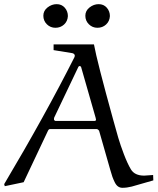

<svg xmlns="http://www.w3.org/2000/svg" viewBox="-65 -894 758 924"><path d="M463.9 -816.4Q462.4 -791.5 445.3 -775.9Q428.2 -760.3 403.8 -760.3Q379.9 -760.3 362.8 -777.1Q345.7 -793.9 345.7 -818.4Q345.7 -842.3 366 -858.2Q386.2 -874 409.7 -874Q434.1 -874 449 -856.9Q463.9 -839.8 463.9 -816.4ZM261.7 -816.4Q260.3 -791.5 243.2 -775.9Q226.1 -760.3 201.7 -760.3Q177.7 -760.3 160.6 -777.1Q143.6 -793.9 143.6 -818.4Q143.6 -842.3 163.8 -858.2Q184.1 -874 207.5 -874Q231.9 -874 246.8 -856.9Q261.7 -839.8 261.7 -816.4ZM465.8 -76.2 412.1 -264.2Q410.6 -267.1 407 -270Q403.3 -272.9 400.9 -272.9H175.8Q169.9 -272.9 166 -265.1L48.8 -17.1L-42 2L-44.9 -7.8Q151.4 -337.9 293.9 -620.1Q294.9 -623 294.9 -627Q294.9 -629.9 292 -633.3Q289.1 -636.7 283.2 -638.2L192.9 -652.8V-680.2H387.2Q401.9 -599.1 480 -316.9Q494.6 -263.7 504.4 -230.2Q514.2 -196.8 531.2 -151.9Q548.3 -106.9 564.9 -79.1Q583 -48.8 628.9 -48.8Q629.4 -48.8 671.9 -51.8L672.9 -25.9L568.8 3.9Q545.9 9.8 523.9 9.8Q512.2 9.8 502.9 3.2Q493.7 -3.4 486.8 -17.6Q480 -31.7 475.8 -43.5Q471.7 -55.2 465.8 -76.2ZM312 -571.8 195.8 -328.1Q194.8 -326.2 194.8 -318.8Q194.8 -316.9 197.3 -314.5Q199.7 -312 202.1 -312H390.1Q397 -312 397 -318.8Q395 -327.1 395 -328.1L325.2 -571.8Q323.2 -576.2 317.9 -576.2Q315.9 -576.2 314 -574.5Q312 -572.8 312 -571.8Z"/></svg>

Font: Aref Ruqaa
Style: Regular
Weight: 400
Designer: Abdoulla Aref
Version: Version 0.7